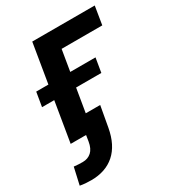

<svg xmlns="http://www.w3.org/2000/svg" viewBox="-225 -645 876 960"><g transform="rotate(-30 213.0 -165.0)"><path d="M470.2 -539.1 453.1 -434.1H218.3L146 0H20L109.4 -539.1ZM-12.2 -230.5 1.5 -312.5H343.8L330.1 -230.5ZM19 209Q2 209 -14.2 207.8Q-30.3 206.5 -45.4 203.6L-23.4 106Q-12.2 107.4 1.5 108.2Q15.1 108.9 26.9 108.9Q57.1 108.9 77.1 90.8Q97.2 72.8 103.5 34.2L108.9 0H63L78.6 -94.7H245.1L223.6 24.9Q207 116.2 154.5 162.6Q102.1 209 19 209Z"/></g></svg>

Font: Inter 18pt SemiBold
Style: Italic
Weight: 600
Italic angle: -9.3988°
Designer: Rasmus Andersson
Foundry: rsms
Version: Version 4.001;git-66647c0bb